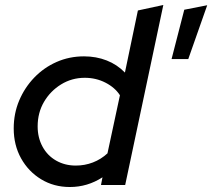

<svg xmlns="http://www.w3.org/2000/svg" viewBox="-20 -742 851 770"><path d="M260 8Q196 8 145 -23Q94 -54 64.5 -107Q35 -160 35 -227Q35 -287 57 -339Q79 -391 117.5 -431Q156 -471 207 -493.5Q258 -516 317 -516Q366 -516 408 -499.5Q450 -483 481 -451L533 -700L635 -722L482 0H385L391 -31Q331 8 260 8ZM284 -78Q320 -78 352.5 -90.5Q385 -103 411 -127L461 -360Q441 -391 403 -410.5Q365 -430 320 -430Q268 -430 225 -403.5Q182 -377 156.5 -333.5Q131 -290 131 -235Q131 -190 150.5 -154Q170 -118 205 -98Q240 -78 284 -78ZM668 -505 719 -703 811 -721 735 -505Z"/></svg>

Font: Red Hat Display SemiBold
Style: Italic
Weight: 600
Italic angle: -12°
Designer: Pentagram, MCKL
Foundry: Pentagram, MCKL
Version: Version 1.023